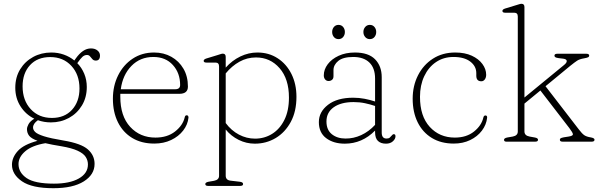

<svg xmlns="http://www.w3.org/2000/svg" viewBox="-20 -746 3174 1011"><path d="M315 -6Q407.5 9.5 442.8 40.8Q478 72 478 117Q478 173.5 421.2 209.2Q364.5 245 261 245Q148.5 245 95.8 208.8Q43 172.5 43 121.5Q43 83 73.8 49Q104.5 15 177.5 -4.5Q144 -17 133 -31.8Q122 -46.5 122 -66Q122 -77 130.2 -92.2Q138.5 -107.5 160.5 -121Q115.5 -143 88 -186Q60.5 -229 60.5 -284Q60.5 -339 86 -380.8Q111.5 -422.5 154.5 -446Q197.5 -469.5 250 -469.5Q285 -469.5 316 -458.5Q347 -447.5 371.5 -427.5L380 -439.5Q397.5 -464 417.2 -477.5Q437 -491 459 -491Q480 -491 493.2 -480.2Q506.5 -469.5 506.5 -453.5Q506.5 -427 484.5 -427Q473 -427 466.5 -434.5Q460 -442 454 -449.2Q448 -456.5 438 -456.5Q425 -456.5 414.2 -446.8Q403.5 -437 387 -413.5Q410.5 -389.5 423.8 -357.2Q437 -325 437 -288Q437 -233 411.5 -190.8Q386 -148.5 343 -125Q300 -101.5 248 -101.5Q212 -101.5 179.5 -113Q154 -95 154 -74.5Q154 -62 165.5 -50.8Q177 -39.5 211.5 -28.5Q246 -17.5 315 -6ZM244.5 -445.5Q177 -445.5 138 -403Q99 -360.5 99 -291.5Q99 -217.5 141.8 -171.2Q184.5 -125 253.5 -125Q320 -125 359.2 -168Q398.5 -211 398.5 -280Q398.5 -353 355.8 -399.2Q313 -445.5 244.5 -445.5ZM77.5 118Q77.5 162.5 120.2 191.8Q163 221 264 221Q347.5 221 395.2 193.8Q443 166.5 443 120Q443 98.5 431.2 80.2Q419.5 62 389 47.8Q358.5 33.5 302.5 24Q252.5 16 219 8Q148.5 20 113 50.5Q77.5 81 77.5 118Z M969.5 -290Q969.5 -252 924 -252H613.5Q613.5 -244 613.5 -236.5Q613.5 -134.5 665.5 -78Q717.5 -21.5 798.5 -21.5Q861 -21.5 901.8 -53.5Q942.5 -85.5 952.5 -127.5Q954.5 -139 963 -139Q972.5 -139 972.5 -126.5Q968.5 -89.5 944.5 -58.5Q920.5 -27.5 881.2 -8.8Q842 10 792.5 10Q725 10 676.2 -19.5Q627.5 -49 601 -102.2Q574.5 -155.5 574.5 -226Q574.5 -294 602 -349.2Q629.5 -404.5 678.5 -437Q727.5 -469.5 791.5 -469.5Q842 -469.5 882.2 -447Q922.5 -424.5 946 -384.2Q969.5 -344 969.5 -290ZM787.5 -446Q718 -446 672 -398.8Q626 -351.5 616 -276H902Q928.5 -276 928.5 -298.5Q928.5 -361.5 890.2 -403.8Q852 -446 787.5 -446Z M1168.5 -446.5V-390Q1202.5 -428 1245.8 -448.8Q1289 -469.5 1335.5 -469.5Q1395.5 -469.5 1442 -439.2Q1488.5 -409 1514.8 -356.2Q1541 -303.5 1541 -236Q1541 -159.5 1511.2 -104.2Q1481.5 -49 1431.8 -19.2Q1382 10.5 1322 10.5Q1277 10.5 1236.8 -9.5Q1196.5 -29.5 1168.5 -64V179Q1168.5 203 1195.5 205.5L1242.5 211Q1260 213 1260 223Q1260 233 1244.5 233H1076Q1061 233 1061 223Q1061 214.5 1078 211L1107 206Q1133.5 201 1133.5 179.5V-396Q1133.5 -416.5 1115 -416.5H1067Q1052.5 -416.5 1052.5 -425.5Q1052.5 -433.5 1066.5 -438L1125.5 -456Q1134 -458.5 1141.2 -461Q1148.5 -463.5 1153 -463.5Q1168.5 -463.5 1168.5 -446.5ZM1328 -443.5Q1281.5 -443.5 1241.2 -421.2Q1201 -399 1168.5 -359.5V-98Q1198 -58.5 1238.2 -37.2Q1278.5 -16 1323 -16Q1372.5 -16 1413 -41.2Q1453.5 -66.5 1477.5 -114.8Q1501.5 -163 1501.5 -232Q1501.5 -330.5 1452.2 -387Q1403 -443.5 1328 -443.5Z M1659 -103Q1659 -157 1707.2 -194.2Q1755.5 -231.5 1840 -231.5Q1870.5 -231.5 1900.2 -225.8Q1930 -220 1955 -211.5V-332Q1955 -388 1924.8 -417Q1894.5 -446 1840 -446Q1786.5 -446 1761.2 -425.2Q1736 -404.5 1736 -376.5V-344.5Q1736 -332 1728.5 -325.8Q1721 -319.5 1710 -319.5Q1699 -319.5 1692 -327.8Q1685 -336 1685 -349Q1685 -380 1705.5 -407.5Q1726 -435 1763 -452.2Q1800 -469.5 1849 -469.5Q1920 -469.5 1955 -433.8Q1990 -398 1990 -339.5V-48Q1990 -16.5 2015 -16.5Q2026.5 -16.5 2031.8 -21Q2037 -25.5 2041 -30.5Q2044 -33.5 2046.8 -36.5Q2049.5 -39.5 2053.5 -39.5Q2062.5 -39.5 2062.5 -28.5Q2062.5 -14.5 2048.8 -2Q2035 10.5 2012.5 10.5Q1985.5 10.5 1970.2 -3.8Q1955 -18 1955 -50.5V-58.5Q1887 10.5 1795.5 10.5Q1736 10.5 1697.5 -18.5Q1659 -47.5 1659 -103ZM1699 -106.5Q1699 -62 1727.5 -39.2Q1756 -16.5 1799 -16.5Q1841.5 -16 1881.8 -34.5Q1922 -53 1955 -88.5V-188Q1930 -196.5 1901.8 -202.5Q1873.5 -208.5 1842 -208.5Q1775.5 -208.5 1737.2 -181.2Q1699 -154 1699 -106.5ZM1762.5 -540Q1747.5 -540 1738.2 -551Q1729 -562 1729 -577.5Q1729 -593 1738.2 -604Q1747.5 -615 1762.5 -615Q1777.5 -615 1786.8 -604Q1796 -593 1796 -577.5Q1796 -562 1786.8 -551Q1777.5 -540 1762.5 -540ZM1927.5 -540Q1912.5 -540 1903 -551Q1893.5 -562 1893.5 -577.5Q1893.5 -593 1903 -604Q1912.5 -615 1927.5 -615Q1942.5 -615 1951.8 -604Q1961 -593 1961 -577.5Q1961 -562 1951.8 -551Q1942.5 -540 1927.5 -540Z M2540 -352.5Q2540 -337.5 2532.8 -327.8Q2525.5 -318 2514.5 -318Q2488 -318 2488 -347.5V-361Q2488 -397.5 2456.2 -421.8Q2424.5 -446 2368 -446Q2315.5 -446 2275.8 -419Q2236 -392 2213.8 -344.5Q2191.5 -297 2191.5 -236Q2191.5 -134 2243 -77.8Q2294.5 -21.5 2375 -21.5Q2436 -21.5 2475.8 -53.2Q2515.5 -85 2525 -126.5Q2527.5 -138 2536 -138Q2546 -138 2545 -126Q2541 -89 2517.5 -58Q2494 -27 2455.8 -8.5Q2417.5 10 2369.5 10Q2302.5 10 2254 -19.5Q2205.5 -49 2179.2 -102.2Q2153 -155.5 2153 -226Q2153 -294 2181 -349.2Q2209 -404.5 2259.5 -437Q2310 -469.5 2377 -469.5Q2427.5 -469.5 2464 -452.8Q2500.5 -436 2520.2 -409Q2540 -382 2540 -352.5Z M2646.5 0Q2634 0 2634 -10Q2634 -18.5 2651 -22L2680 -27Q2706.5 -32 2706.5 -53.5V-659Q2706.5 -679 2688 -679H2640Q2625.5 -679 2625.5 -688.5Q2625.5 -696.5 2639.5 -701L2698.5 -719Q2707 -721.5 2714.2 -723.8Q2721.5 -726 2726 -726Q2741.5 -726 2741.5 -709V-232.5L2951 -404.5Q2965 -416 2964.2 -425.2Q2963.5 -434.5 2946 -437L2921 -440Q2907.5 -442 2903.5 -445.2Q2899.5 -448.5 2899.5 -453Q2899.5 -463 2915 -463H3067.5Q3082.5 -463 3082.5 -453Q3082.5 -448 3077.8 -445Q3073 -442 3056.5 -439Q3032 -435 3019 -426.5Q3006 -418 2983 -399.5L2852.5 -292L3027.5 -65Q3045 -42 3056.8 -34Q3068.5 -26 3091 -22.5Q3110.5 -19 3110.5 -10.5Q3110.5 0 3095.5 0H2943Q2928 0 2928 -10Q2928 -15 2932 -17.8Q2936 -20.5 2949 -23L2974.5 -27Q2997 -30.5 2996.8 -38.8Q2996.5 -47 2978 -71.5L2825.5 -269.5L2741.5 -200.5V-54Q2741.5 -32 2768.5 -27L2796 -22Q2813 -19 2813 -10Q2813 0 2798 0Z"/></svg>

Font: Fraunces 9pt Soft Thin
Style: Regular
Weight: 100
Version: Version 1.000;[b76b70a41]